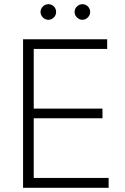

<svg xmlns="http://www.w3.org/2000/svg" viewBox="-20 -894 596 914"><path d="M89.8 -707H490.2V-661.1H140.6V-377H467.8V-331.1H140.6V-46.9H497.1V0H89.8ZM172.9 -836.9Q172.9 -852.1 184.1 -863Q195.3 -874 210 -874Q226.1 -874 236.6 -863.3Q247.1 -852.5 247.1 -836.9Q247.1 -821.8 236.3 -810.8Q225.6 -799.8 210 -799.8Q195.3 -799.8 184.1 -811Q172.9 -822.3 172.9 -836.9ZM335 -836.9Q335 -852.1 346.2 -863Q357.4 -874 372.1 -874Q387.7 -874 398.4 -863.3Q409.2 -852.5 409.2 -836.9Q409.2 -822.3 398.2 -811Q387.2 -799.8 372.1 -799.8Q357.4 -799.8 346.2 -811Q335 -822.3 335 -836.9Z"/></svg>

Font: Pretendard Std ExtraLight
Style: Regular
Weight: 200
Designer: Base glyphs from Inter by Rasmus Andersson; Hangeul glyphs from Noto Sans CJK(Source Han Sans) by Jang Soo-young and Kan
Foundry: Kil Hyung-jin
Version: Version 1.309